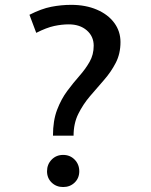

<svg xmlns="http://www.w3.org/2000/svg" viewBox="-20 -757 623 792"><path d="M198.5 -197.5Q198.5 -259.5 215.5 -304Q232.5 -348.5 257.5 -382Q282.5 -415.5 307.5 -443.8Q332.5 -472 349.5 -501.8Q366.5 -531.5 366.5 -568.5Q366.5 -607 338 -631.8Q309.5 -656.5 263.5 -656.5Q235 -656.5 203.5 -649.8Q172 -643 129.5 -621.5L101.5 -696Q150.5 -721 191.5 -729Q232.5 -737 273.5 -737Q333.5 -737 379.5 -717.2Q425.5 -697.5 451.2 -662.8Q477 -628 477 -583.5Q477 -535.5 457.5 -497.8Q438 -460 409 -427Q380 -394 351.2 -360.2Q322.5 -326.5 303 -287.2Q283.5 -248 283.5 -197.5ZM240.5 14.5Q212 14.5 193 -4Q174 -22.5 174 -50.5Q174 -79 193 -98.5Q212 -118 240.5 -118Q269 -118 288 -98.5Q307 -79 307 -50.5Q307 -22.5 288 -4Q269 14.5 240.5 14.5Z"/></svg>

Font: Expletus Sans Medium
Style: Regular
Weight: 500
Version: Version 7.500